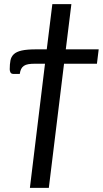

<svg xmlns="http://www.w3.org/2000/svg" viewBox="-20 -737 497 928"><path d="M206 -498.5 233 -717H325L298 -498.5H457L448.5 -429H289.5L216 171H124.5L197.5 -429H149.5Q130.5 -429 117.2 -426.8Q104 -424.5 95.5 -418.8Q87 -413 82.2 -403.5Q77.5 -394 75.5 -379.5H47Q34.5 -379.5 30.8 -386.5Q27 -393.5 27 -402Q27 -426.5 30.5 -444.8Q34 -463 46.8 -475Q59.5 -487 85 -492.8Q110.5 -498.5 154.5 -498.5Z"/></svg>

Font: Lato Medium
Style: Italic
Weight: 500
Italic angle: -7°
Designer: Lukasz Dziedzic
Foundry: tyPoland Lukasz Dziedzic
Version: Version 2.006; 2014-01-15